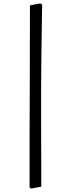

<svg xmlns="http://www.w3.org/2000/svg" viewBox="-20 -827 412 1116"><path d="M161 269 152 263Q152 263 152 236Q152 209 152 163.5Q152 118 152 61Q152 4 152 -57Q152 -118 152.5 -174.5Q153 -231 153 -276L154 -796L214 -807L225 -801Q225 -801 224.5 -775Q224 -749 223.5 -705.5Q223 -662 222 -608Q221 -554 220.5 -496.5Q220 -439 219.5 -386Q219 -333 219 -291Q219 -248 219 -191Q219 -134 219 -72.5Q219 -11 219.5 48Q220 107 220 154.5Q220 202 220 230Q220 258 220 258Z"/></svg>

Font: Alegreya
Style: Regular
Weight: 400
Designer: Juan Pablo del Peral
Foundry: Huerta Tipografica
Version: Version 2.009